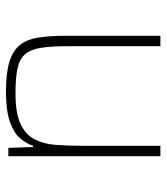

<svg xmlns="http://www.w3.org/2000/svg" viewBox="23 -573 558 644"><g transform="rotate(90 302.0 -251.0)"><path d="M287 8Q226 8 189 -3Q152 -14 132.5 -37Q113 -60 106.5 -98Q100 -136 100 -190V-510H135V-195Q135 -140 141 -106Q147 -72 164 -54Q181 -36 212.5 -30Q244 -24 294 -24Q360 -24 396 -41Q432 -58 447.5 -88.5Q463 -119 466 -159.5Q469 -200 469 -246V-510H504V0H476L473 -83H469Q461 -59 443 -38.5Q425 -18 388 -5Q351 8 287 8Z"/></g></svg>

Font: Saira Thin
Style: Regular
Weight: 100
Designer: Hector Gatti with collaboration of the Omnibus-Type team
Foundry: Omnibus-Type
Version: Version 1.101